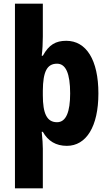

<svg xmlns="http://www.w3.org/2000/svg" viewBox="-20 -780 589 1040"><path d="M513 -274C513 -456 447 -559 339 -559C282 -559 245 -538 212 -478H206C210 -509 212 -547 212 -582V-760H61V240H212V25C212 4 210 -27 206 -66H212C240 -16 283 10 342 10C447 10 513 -94 513 -274ZM360 -274C360 -174 338 -118 289 -118C234 -118 212 -165 212 -264V-289C213 -391 234 -435 289 -435C336 -435 360 -383 360 -274Z"/></svg>

Font: Noto Sans Gurmukhi Condensed ExtraBold
Style: Regular
Weight: 800
Width: 3
Designer: Jelle Bosma - Monotype Design Team
Foundry: Monotype Imaging Inc.
Version: Version 2.004